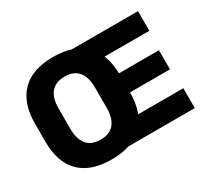

<svg xmlns="http://www.w3.org/2000/svg" viewBox="-134 -865 1179 1092"><g transform="rotate(-30 455.0 -319.0)"><path d="M316 17Q179 17 108.8 -53.8Q38.5 -124.5 38.5 -259.5V-378.5Q38.5 -511.5 108.8 -583.2Q179 -655 316 -655Q455 -655 525.2 -581.8Q595.5 -508.5 595.5 -378.5V-259.5Q595.5 -127.5 525.2 -55.2Q455 17 316 17ZM317.5 -112Q378 -112 407.5 -148.5Q437 -185 437 -253V-385Q437 -453 407.5 -489.2Q378 -525.5 317.5 -525.5Q257 -525.5 227.5 -489.2Q198 -453 198 -385V-253Q198 -185 227.5 -148.5Q257 -112 317.5 -112ZM410 0V-130.5H870V0ZM513 -261.5V-387H858V-261.5ZM410 -510V-639H866V-510Z"/></g></svg>

Font: Anek Gujarati Medium
Style: Bold
Weight: 700
Version: Version 1.003